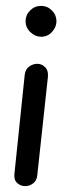

<svg xmlns="http://www.w3.org/2000/svg" viewBox="-20 -633 250 653"><path d="M66 0Q50 0 38.5 -10.5Q27 -21 29 -41L64 -378Q66 -397 79 -406.5Q92 -416 107 -416Q122 -416 133.5 -404.5Q145 -393 143 -372L107 -39Q106 -20 93.5 -10Q81 0 66 0ZM120 -508Q100 -508 83.5 -523.5Q67 -539 67 -561Q67 -582 82.5 -597.5Q98 -613 120 -613Q141 -613 156.5 -597.5Q172 -582 172 -561Q172 -541 157 -524.5Q142 -508 120 -508Z"/></svg>

Font: Edu SA Beginner Medium
Style: Regular
Weight: 500
Version: Version 1.003